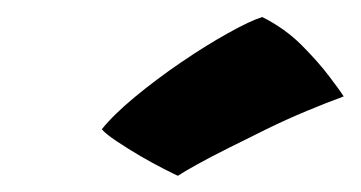

<svg xmlns="http://www.w3.org/2000/svg" viewBox="-20 -784 434 231"><path d="M295.5 -763.5Q322.5 -750 342.8 -729.8Q363 -709.5 376.2 -692Q389.5 -674.5 393.5 -668Q373 -660.5 349 -650.5Q325 -640.5 301 -628.8Q277 -617 255.5 -606.2Q234 -595.5 217.8 -586.5Q201.5 -577.5 194 -572.5Q189.5 -574.5 176.8 -581Q164 -587.5 149 -596.2Q134 -605 120.8 -613.8Q107.5 -622.5 102.5 -628.5Q116.5 -646 142.5 -667.5Q168.5 -689 198.2 -709.2Q228 -729.5 254.5 -744.2Q281 -759 295.5 -763.5Z"/></svg>

Font: Grandstander Thin ExtraBold
Style: Italic
Weight: 800
Italic angle: -15°
Version: Version 1.200